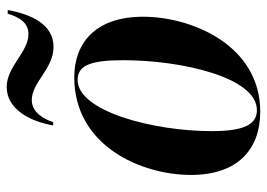

<svg xmlns="http://www.w3.org/2000/svg" viewBox="-132 -656 798 574"><g transform="rotate(-90 267.0 -369.0)"><path d="M414 -608C481 -608 511 -674 524 -745H513C502 -708 485 -683 452 -683C398 -683 355 -748 294 -748C228 -748 191 -679 179 -609H189C197 -635 217 -673 255 -673C308 -673 348 -608 414 -608ZM220 10C419 10 504 -195 504 -340C504 -486 422 -546 323 -546C118 -546 31 -346 31 -197C31 -58 107 10 220 10ZM225 0C183 0 162 -36 162 -135C162 -312 222 -536 315 -536C359 -536 374 -496 374 -399C374 -226 323 0 225 0Z"/></g></svg>

Font: Noto Serif Display Condensed
Style: Bold Italic
Weight: 700
Width: 3
Italic angle: -12°
Designer: Monotype Design Team
Foundry: Monotype Imaging Inc.
Version: Version 2.009